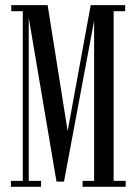

<svg xmlns="http://www.w3.org/2000/svg" viewBox="-20 -720 524 740"><path d="M22 0V-22.9H67.9V-676.8H23.4V-700.2H163.6L240.7 -214.8L329.6 -700.2H462.4V-676.8H418V-22.9H464.4V0H298.3V-22.9H342.8V-640.6L226.6 -20H197.8L90.8 -651.4V-22.9H138.2V0Z"/></svg>

Font: Imbue
Style: Regular
Weight: 400
Designer: Tyler Finck
Foundry: Etcetera Type Company
Version: Version 0.910